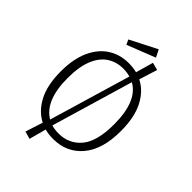

<svg xmlns="http://www.w3.org/2000/svg" viewBox="-288 -1023 1266 1266"><g transform="rotate(45 345.5 -390.0)"><path d="M235 120 182 105 221 -17Q150 -53 108 -133.5Q66 -214 66 -341Q66 -456 102 -535.5Q138 -615 201 -655.5Q264 -696 345 -696Q385 -696 421 -687L456 -810L509 -796L469 -669Q540 -634 582.5 -552.5Q625 -471 625 -342Q625 -171 548 -80Q471 11 345 11Q303 11 267 1ZM241 -66 410 -636Q380 -645 345 -645Q282 -645 233 -613Q184 -581 156.5 -513.5Q129 -446 129 -341Q129 -132 241 -66ZM345 -40Q443 -40 502.5 -112Q562 -184 562 -342Q562 -558 448 -621L279 -49Q309 -40 345 -40ZM248 -770 232 -804 420 -900 446 -848Z"/></g></svg>

Font: Trujillo Light
Style: Regular
Weight: 300
Designer: Fira Sans original fonts by bBox Type GmbH, Carrois Corporate GbR, & Edenspiekermann AG / Changes by Cristiano Sobral
Foundry: Fira Sans original fonts by bBox Type GmbH, Carrois Corporate GbR, & Edenspiekermann AG / Changes by Cristiano Sobral
Version: Version 4.301;July 28, 2020;FontCreator 13.0.0.2655 64-bit